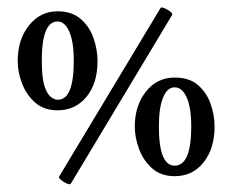

<svg xmlns="http://www.w3.org/2000/svg" viewBox="-20 -455 617 510"><path d="M168 33Q166 36 157.5 32.5Q149 29 142 23Q135 17 137 14L406 -433Q408 -437 416.5 -433.5Q425 -430 432 -424.5Q439 -419 437 -415ZM133 -162Q97 -162 73.5 -182.5Q50 -203 38.5 -233.5Q27 -264 27 -293Q27 -350 57 -387.5Q87 -425 133 -425Q171 -425 194.5 -404.5Q218 -384 228.5 -353.5Q239 -323 239 -293Q239 -233 209.5 -197.5Q180 -162 133 -162ZM133 -190Q155 -190 165.5 -216Q176 -242 176 -294Q176 -344 164 -371Q152 -398 133 -398Q112 -398 101.5 -372Q91 -346 91 -294Q91 -249 98 -227Q105 -205 115 -197.5Q125 -190 133 -190ZM444 13Q408 13 384.5 -7.5Q361 -28 349.5 -59Q338 -90 338 -119Q338 -174 367.5 -211.5Q397 -249 444 -249Q483 -249 506 -229Q529 -209 539.5 -179Q550 -149 550 -119Q550 -61 521 -24Q492 13 444 13ZM444 -15Q488 -15 488 -119Q488 -169 476 -196Q464 -223 444 -223Q424 -223 413 -195.5Q402 -168 402 -119Q402 -15 444 -15Z"/></svg>

Font: Junicode VF
Style: Regular
Weight: 400
Designer: Peter S. Baker
Version: Version 2.213